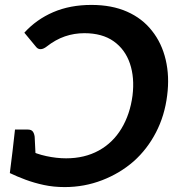

<svg xmlns="http://www.w3.org/2000/svg" viewBox="-20 -753 708 781"><path d="M352 -733Q435 -733 497 -705.5Q559 -678 598 -628Q638 -578 654 -510Q670 -442 660 -365Q650 -283 614.5 -214.5Q579 -146 524 -97Q468 -48 395.5 -20Q323 8 243 8Q198 8 158.5 -0.5Q119 -9 84 -22Q49 -35 20 -49L31 -138L99 -142Q127 -127 168.5 -118Q210 -109 249 -109Q324 -109 381.5 -140.5Q439 -172 474 -230Q509 -288 519 -364Q528 -437 508.5 -494.5Q489 -552 442.5 -585Q396 -618 323 -618Q282 -618 244 -605Q206 -592 169 -563Q164 -559 157.5 -556Q151 -553 145 -553Q134 -553 127 -562L79 -620Q128 -674 196.5 -703.5Q265 -733 352 -733ZM125 -115 31 -138 41 -226H93Q107 -226 113 -218.5Q119 -211 121 -197Z"/></svg>

Font: Aleo
Style: Bold Italic
Weight: 700
Italic angle: -7°
Version: Version 2.001;gftools[0.9.29]